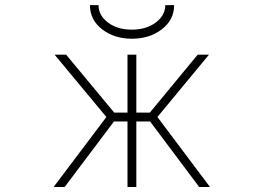

<svg xmlns="http://www.w3.org/2000/svg" viewBox="-20 -742 1040 764"><path d="M487.3 2V-258.8H433.6L237.3 2H193.4L403.3 -276.4L197.3 -524.4H243.2L434.6 -293.9H487.3V-524.4H522.5V-293.9H576.2L766.6 -524.4H811.5L606.4 -276.4L815.4 2H772.5L577.1 -258.8H522.5V2ZM337.9 -721.7H372.1Q372.1 -680.7 409.7 -652.3Q447.3 -624 504.4 -624Q561.5 -624 599.6 -652.3Q637.7 -680.7 637.7 -721.7H672.9Q672.9 -663.1 624 -625.5Q575.2 -587.9 504.9 -587.9Q434.6 -587.9 386.2 -625.5Q337.9 -663.1 337.9 -721.7Z"/></svg>

Font: GenEi Gothic M ExtraLight
Style: Regular
Weight: 200
Designer: o_tamon (Modified); [Source Han Sans]
Ryoko NISHIZUKA  (kana & ideographs); Paul D. Hunt (Latin, Greek & Cyrillic); Wenl
Version: Version 1.1a;Original Version 1.004